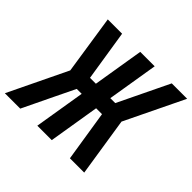

<svg xmlns="http://www.w3.org/2000/svg" viewBox="-185 -932 1129 1129"><g transform="rotate(45 379.5 -367.5)"><path d="M-11 0 166 -367 110 -735H229L279 -418H328L380 -735H500L448 -418H489L642 -735H770L592 -367L649 0H530L480 -317H431L379 0H259L311 -317H270L207 -187L117 0Z"/></g></svg>

Font: Iosevka Aile
Style: Bold Italic
Weight: 700
Italic angle: -9°
Designer: Belleve Invis
Foundry: Belleve Invis
Version: Version 28.0.1; ttfautohint (v1.8.4)